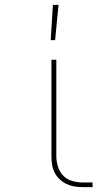

<svg xmlns="http://www.w3.org/2000/svg" viewBox="-20 -764 440 784"><path d="M358 0H316Q299 0 282 -3Q265 -6 250 -13.5Q235 -21 222.5 -33Q210 -45 202.5 -60.5Q195 -76 192.5 -92.5Q190 -109 190 -126V-520H210V-126Q210 -105 216.5 -84Q223 -63 237.5 -47.5Q252 -32 273 -25.5Q294 -19 316 -19H358ZM187 -600 196 -744H219L205 -600Z"/></svg>

Font: Iosevka Aile Thin
Style: Regular
Weight: 100
Designer: Belleve Invis
Foundry: Belleve Invis
Version: Version 31.1.0; ttfautohint (v1.8.4)